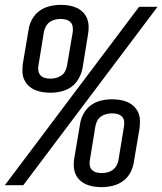

<svg xmlns="http://www.w3.org/2000/svg" viewBox="-30 -763 669 791"><path d="M179 -381Q162 -381 145.5 -383.5Q129 -386 114 -392.5Q99 -399 87.5 -410Q76 -421 69.5 -435.5Q63 -450 62.5 -466.5Q62 -483 64 -500L88 -642Q91 -663 102.5 -684Q114 -705 133 -718.5Q152 -732 175 -737.5Q198 -743 219 -743Q236 -743 252.5 -740.5Q269 -738 284 -731.5Q299 -725 310.5 -714Q322 -703 328 -688.5Q334 -674 335 -657.5Q336 -641 333 -624L310 -482Q306 -461 294.5 -440Q283 -419 264.5 -405.5Q246 -392 223 -386.5Q200 -381 179 -381ZM66 0H-10L266 -367L543 -735H619L342 -367ZM178 -439Q189 -439 201 -442Q213 -445 223 -452Q233 -459 238.5 -470Q244 -481 246 -492L270 -633Q271 -644 269 -655Q267 -666 259 -673Q251 -680 240.5 -682.5Q230 -685 219 -685Q208 -685 196 -682Q184 -679 174.5 -672Q165 -665 159 -654Q153 -643 151 -632L128 -491Q126 -480 128.5 -469Q131 -458 138.5 -451Q146 -444 156.5 -441.5Q167 -439 178 -439ZM390 8Q373 8 356.5 5.5Q340 3 325 -3.5Q310 -10 298.5 -21Q287 -32 281 -46.5Q275 -61 274 -77.5Q273 -94 276 -111L300 -253Q303 -274 314.5 -295Q326 -316 344.5 -329.5Q363 -343 386 -348.5Q409 -354 430 -354Q447 -354 463.5 -351.5Q480 -349 495 -342.5Q510 -336 521.5 -325Q533 -314 539.5 -299.5Q546 -285 546.5 -268.5Q547 -252 545 -235L521 -93Q518 -72 506.5 -51Q495 -30 476 -16.5Q457 -3 434 2.5Q411 8 390 8ZM390 -50Q401 -50 413 -53Q425 -56 434.5 -63Q444 -70 450 -81Q456 -92 458 -103L481 -244Q483 -255 481 -266Q479 -277 471 -284Q463 -291 452.5 -293.5Q442 -296 431 -296Q420 -296 408 -293Q396 -290 386 -283Q376 -276 370.5 -265Q365 -254 363 -243L340 -102Q338 -91 340 -80Q342 -69 350 -62Q358 -55 368.5 -52.5Q379 -50 390 -50Z"/></svg>

Font: Iosevka Aile Light
Style: Italic
Weight: 300
Italic angle: -9°
Designer: Belleve Invis
Foundry: Belleve Invis
Version: Version 31.1.0; ttfautohint (v1.8.4)